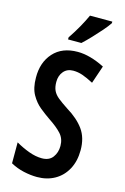

<svg xmlns="http://www.w3.org/2000/svg" viewBox="-140 -1000 699 1072"><g transform="rotate(15 209.5 -463.5)"><path d="M385 -198Q385 -134 359.5 -87Q334 -40 289.5 -15Q245 10 188 10Q151 10 110.5 1Q70 -8 34 -28V-149Q72 -127 111.5 -112.5Q151 -98 187 -98Q229 -98 249.5 -125.5Q270 -153 270 -191Q270 -233 244.5 -261Q219 -289 172 -320Q144 -339 113 -364Q82 -389 60.5 -427Q39 -465 39 -525Q38 -613 88 -668.5Q138 -724 228 -724Q299 -724 384 -681L349 -578Q311 -598 284.5 -607Q258 -616 231 -616Q196 -616 175.5 -592Q155 -568 155 -531Q155 -501 164.5 -481Q174 -461 195 -444Q216 -427 251 -404Q317 -364 351 -316.5Q385 -269 385 -198ZM370 -928Q357 -908 333 -880.5Q309 -853 282.5 -825Q256 -797 234 -777H157V-789Q184 -829 205 -866.5Q226 -904 241 -937H370Z"/></g></svg>

Font: Noto Sans Sinhala ExtraCondensed SemiBold
Style: Regular
Weight: 600
Width: 2
Designer: Jelle Bosma - Monotype Design Team
Foundry: Monotype Imaging Inc.
Version: Version 2.006; ttfautohint (v1.8.4.7-5d5b)